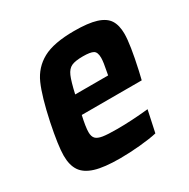

<svg xmlns="http://www.w3.org/2000/svg" viewBox="-126 -634 745 757"><g transform="rotate(-30 247.0 -255.0)"><path d="M24 -112Q24 -157 44 -254Q66 -358 89.5 -411Q113 -464 162.5 -491Q212 -518 305 -518Q369 -518 405.5 -506.5Q442 -495 457 -471.5Q472 -448 472 -409Q472 -362 448 -254L439 -216H166Q155 -167 155 -144Q155 -124 164 -114.5Q173 -105 194.5 -101.5Q216 -98 261 -98Q324 -98 402 -106L381 -8Q351 -1 303 3.5Q255 8 212 8Q140 8 99.5 -4.5Q59 -17 41.5 -43Q24 -69 24 -112ZM334 -299 336 -310Q345 -354 345 -373Q345 -399 332 -406.5Q319 -414 285 -414Q250 -414 233 -406Q216 -398 206 -375Q196 -352 184 -299Z"/></g></svg>

Font: Saira Semi Condensed SemiBold
Style: Italic
Weight: 600
Width: 4
Italic angle: -12°
Designer: Hector Gatti with collaboration of the Omnibus-Type team
Foundry: Omnibus-Type
Version: Version 1.001; ttfautohint (v1.8)